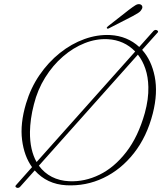

<svg xmlns="http://www.w3.org/2000/svg" viewBox="-20 -881 796 926"><path d="M59 23.5Q50 18.5 58.5 10.5L134.5 -75Q96.5 -127.5 86.5 -206Q76.5 -284.5 105.5 -381.5Q128 -457 170.5 -519Q213 -581 268.8 -625.5Q324.5 -670 387 -692.5Q449.5 -715 511.5 -712Q594 -707.5 651.5 -654.5L720.5 -732Q729.5 -740 738 -734.5Q747 -729 738 -721.5L665.5 -640.5Q710.5 -590.5 726.2 -511.8Q742 -433 717 -334Q688.5 -222 626 -142.5Q563.5 -63 479 -22.8Q394.5 17.5 299.5 12.5Q206.5 7.5 147.5 -59L76 21Q67.5 28 59 23.5ZM124.5 -245.5Q124 -200.5 132.2 -164Q140.5 -127.5 156.5 -99.5L632 -632.5Q579 -687.5 500 -692Q444.5 -695 388.8 -673Q333 -651 283.8 -608.5Q234.5 -566 197.8 -507Q161 -448 143.5 -377.5Q134 -341 129.5 -308Q125 -275 124.5 -245.5ZM313.5 -7Q388.5 -3.5 460 -38.5Q531.5 -73.5 589 -147.8Q646.5 -222 678.5 -336Q697 -403.5 695.5 -461.5Q694.5 -510 681.2 -549.2Q668 -588.5 645 -617.5L167.5 -82Q193 -47 230.2 -28Q267.5 -9 313.5 -7ZM601 -833Q620 -847.5 632.8 -855.5Q645.5 -863.5 656.5 -860Q664.5 -857 666.2 -849.8Q668 -842.5 662.5 -835Q657.5 -825.5 646.2 -818.5Q635 -811.5 620.5 -803.5L505.5 -744.5Q498.5 -740.5 495.5 -745Q493 -748.5 501.5 -755Z"/></svg>

Font: Fraunces 9pt Thin
Style: Italic
Weight: 100
Italic angle: -16°
Version: Version 1.000;[b76b70a41]